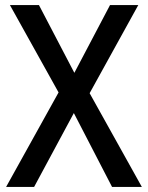

<svg xmlns="http://www.w3.org/2000/svg" viewBox="-20 -734 581 754"><path d="M537 0 332 -368 523 -714H412L272 -448L133 -714H19L210 -371L4 0H114L270 -290L420 0Z"/></svg>

Font: Noto Sans Devanagari UI SemiCondensed Medium
Style: Regular
Weight: 500
Width: 4
Designer: Jelle Bosma - Monotype Design Team
Foundry: Monotype Imaging Inc.
Version: Version 2.004